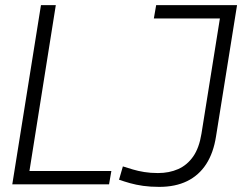

<svg xmlns="http://www.w3.org/2000/svg" viewBox="-20 -720 946 750"><path d="M28 0 140 -700H198L95 -52H415L406 0ZM445 -18 460 -70Q479 -64 499 -58Q519 -52 543.5 -48Q568 -44 597 -44Q641 -44 676 -59.5Q711 -75 734.5 -108.5Q758 -142 767 -198L839 -648H581L590 -700H906L824 -188Q814 -123 785.5 -79Q757 -35 711 -12.5Q665 10 602 10Q567 10 539 6Q511 2 488 -4.5Q465 -11 445 -18Z"/></svg>

Font: Georama Light
Style: Italic
Weight: 300
Italic angle: -9°
Designer: Jean-Baptiste Levee
Foundry: Production Type
Version: Version 1.001